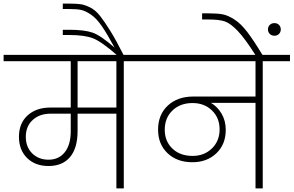

<svg xmlns="http://www.w3.org/2000/svg" viewBox="-52 -1044 1627 1064"><path d="M217 -159Q274 -159 307 -200.5Q340 -242 340 -317V-414H228Q167 -414 129 -379Q91 -344 91 -286Q91 -229 126.5 -194Q162 -159 217 -159ZM593 -448V-705H378V-448ZM-32 -705V-740H785V-705H634V0H593V-414H378V-319Q378 -223 336 -173.5Q294 -124 217 -124Q143 -124 98 -168.5Q53 -213 53 -286Q53 -361 101 -404.5Q149 -448 227 -448H340V-705Z M598 -737Q511 -813 464 -831.5Q417 -850 332 -850H296V-879H331Q416 -879 461.5 -863Q507 -847 583 -780Q542 -856 512 -899.5Q482 -943 451.5 -963.5Q421 -984 397.5 -989Q374 -994 332 -994H296V-1024H332Q373 -1024 396 -1020.5Q419 -1017 448 -1002.5Q477 -988 502 -956.5Q527 -925 559.5 -872.5Q592 -820 634 -737Z M1015 -180Q1080 -180 1122.5 -221.5Q1165 -263 1165 -327Q1165 -391 1122.5 -432Q1080 -473 1015 -473Q947 -473 904 -432Q861 -391 861 -325Q861 -261 903.5 -220.5Q946 -180 1015 -180ZM721 -705V-740H1555V-705H1404V0H1364V-474H1117Q1153 -453 1176 -414Q1199 -375 1199 -324Q1199 -244 1147 -194.5Q1095 -145 1014 -145Q929 -145 876.5 -195Q824 -245 824 -325Q824 -409 878 -459Q932 -509 1018 -509H1364V-705Z M1365 -737Q1306 -830 1265.5 -872.5Q1225 -915 1193.5 -925.5Q1162 -936 1104 -936H1068V-970H1103Q1154 -970 1182.5 -964.5Q1211 -959 1247 -936Q1283 -913 1318.5 -866.5Q1354 -820 1404 -737ZM1469 -846Q1453 -846 1443 -856Q1433 -866 1433 -881Q1433 -896 1443 -906Q1453 -916 1469 -916Q1484 -916 1494 -906Q1504 -896 1504 -881Q1504 -866 1494 -856Q1484 -846 1469 -846Z"/></svg>

Font: Poppins ExtraLight
Style: Regular
Weight: 275
Designer: Ninad Kale (Devanagari), Jonny Pinhorn (Latin)
Foundry: Indian Type Foundry
Version: Version 3.200;PS 1.000;hotconv 16.6.54;makeotf.lib2.5.65590